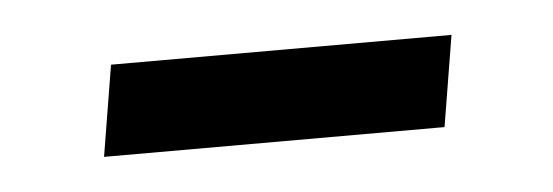

<svg xmlns="http://www.w3.org/2000/svg" viewBox="-24 -275 406 141"><g transform="rotate(-5 179.0 -204.5)"><path d="M49 -171 60 -238H311L300 -171Z"/></g></svg>

Font: Rokkitt Medium
Style: Italic
Weight: 500
Italic angle: -9°
Designer: Vernon Adams
Foundry: Vernon Adams
Version: Version 3.103